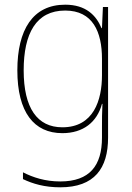

<svg xmlns="http://www.w3.org/2000/svg" viewBox="-20 -558 564 819"><path d="M258 -538C120 -538 54 -431 54 -258C54 -79 125 10 246 10C335 10 394 -37 415 -115H417C415 -75 415 -51 415 -15V29C415 148 363 216 237 216C173 216 121 199 78 177V206C120 226 170 241 237 241C383 241 441 160 441 29V-528H419L415 -438H413C390 -493 346 -538 258 -538ZM258 -513C376 -513 415 -422 415 -307V-237C415 -132 380 -15 246 -15C139 -15 81 -97 81 -258C81 -415 134 -513 258 -513Z"/></svg>

Font: Noto Sans Sinhala UI SemiCondensed Thin
Style: Regular
Weight: 100
Width: 4
Designer: Jelle Bosma - Monotype Design Team
Foundry: Monotype Imaging Inc.
Version: Version 2.006